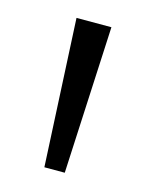

<svg xmlns="http://www.w3.org/2000/svg" viewBox="-66 -854 342 441"><g transform="rotate(15 105.0 -633.0)"><path d="M80.5 -457.5 63 -808H146L129 -457.5Z"/></g></svg>

Font: Encode Sans SC
Style: Regular
Weight: 400
Version: Version 3.002